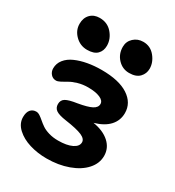

<svg xmlns="http://www.w3.org/2000/svg" viewBox="-181 -828 884 969"><g transform="rotate(30 261.0 -344.0)"><path d="M383.8 -548.8Q345.2 -548.8 318.1 -577.4Q291 -606 291 -647.9Q291 -679.2 313.7 -700.2Q336.4 -721.2 369.1 -721.2Q410.6 -721.2 437.3 -688.7Q463.9 -656.2 463.9 -619.1Q463.9 -590.3 444.1 -569.6Q424.3 -548.8 383.8 -548.8ZM142.1 -543.9Q101.6 -543.9 72.8 -572.5Q43.9 -601.1 43.9 -639.2Q43.9 -673.8 64.2 -694.8Q84.5 -715.8 118.2 -715.8Q163.6 -715.8 191.4 -683.3Q219.2 -650.9 219.2 -611.8Q219.2 -581.5 200.4 -562.7Q181.6 -543.9 142.1 -543.9ZM238.8 33.2Q186 33.2 139.6 19Q93.3 4.9 62.7 -23.4Q32.2 -51.8 32.2 -88.9Q32.2 -117.2 44.4 -131.6Q56.6 -146 77.1 -146Q87.4 -146 98.6 -138.7Q109.9 -131.3 122.1 -120.6Q134.3 -109.9 149.7 -99.4Q165 -88.9 189.7 -81.5Q214.4 -74.2 244.1 -74.2Q294.4 -74.2 324.2 -88.6Q354 -103 354 -127Q354 -147 325 -159.7Q295.9 -172.4 228 -182.1Q186 -188 168.9 -199.7Q151.9 -211.4 151.9 -233.9Q151.9 -257.3 170.4 -268.3Q189 -279.3 235.8 -286.1Q290 -295.4 314 -307.9Q337.9 -320.3 337.9 -340.8Q337.9 -360.4 312 -371.6Q286.1 -382.8 242.2 -382.8Q211.9 -382.8 184.3 -374.8Q156.7 -366.7 140.6 -356.9Q124.5 -347.2 108.9 -339.1Q93.3 -331.1 84 -331.1Q64.9 -331.1 53 -345Q41 -358.9 41 -377.9Q41 -406.7 59.1 -429.4Q77.1 -452.1 108.2 -465.8Q139.2 -479.5 177 -486.3Q214.8 -493.2 257.8 -493.2Q359.4 -493.2 413.6 -457.5Q467.8 -421.9 467.8 -362.8Q467.8 -319.8 439.5 -288.6Q411.1 -257.3 355 -241.2Q415.5 -231.4 450.2 -200Q484.9 -168.5 484.9 -123Q484.9 -79.1 452.9 -43.5Q420.9 -7.8 364.3 12.7Q307.6 33.2 238.8 33.2Z"/></g></svg>

Font: Shantell Sans Bouncy
Style: Regular
Weight: 600
Designer: Stephen Nixon, Anya Danilova, Shantell Martin
Foundry: Arrow Type
Version: Version 1.006;[9816181b4]